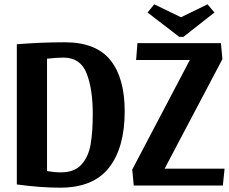

<svg xmlns="http://www.w3.org/2000/svg" viewBox="-20 -860 1063 890"><path d="M280 -664Q425 -664 491.5 -581.5Q558 -499 558 -344Q558 -176 485.5 -83Q413 10 258 10Q168 10 58 -5V-655Q173 -664 280 -664ZM410 -332Q410 -447 381.5 -520Q353 -593 274 -593Q243 -593 198 -588V-67Q233 -61 262 -61Q325 -61 357.5 -97Q390 -133 400 -190.5Q410 -248 410 -332ZM1021 -78 1013 0H600L593 -74L860 -582H611L617 -660H1004L1011 -586L743 -78ZM811 -689 664 -802 695 -840 819 -780 942 -840 974 -802 830 -689Z"/></svg>

Font: Sansita Medium
Style: Regular
Weight: 500
Designer: Pablo Cosgaya
Foundry: Omnibus-Type
Version: Version 1.006